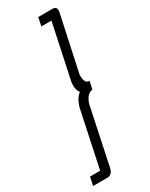

<svg xmlns="http://www.w3.org/2000/svg" viewBox="-225 -781 665 852"><g transform="rotate(-30 108.0 -354.5)"><path d="M133 -697 142 -740H218Q222 -740 228.5 -736.5Q235 -733 235 -719Q235 -713 234 -710L174 -431Q173 -429 173 -424.5Q173 -420 173 -416Q173 -404 178 -392.5Q183 -381 198 -381L189 -341Q171 -339 159.5 -323Q148 -307 144 -289L83 1Q79 17 70.5 24Q62 31 54 31H-22L-13 -12H39L100 -300Q102 -309 110.5 -328Q119 -347 136 -360Q129 -369 126.5 -379.5Q124 -390 124 -400Q124 -407 124.5 -412Q125 -417 126 -420L185 -697Z"/></g></svg>

Font: Raleway Thin Light
Style: Italic
Weight: 300
Italic angle: -12°
Version: Version 4.026